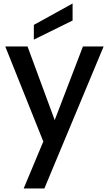

<svg xmlns="http://www.w3.org/2000/svg" viewBox="-20 -816 622 1095"><path d="M227 -9 115 259H233L571 -551H453L292 -131L137 -551H10ZM394 -699V-796L173 -674V-590Z"/></svg>

Font: Poppins Medium
Style: Regular
Weight: 500
Designer: Ninad Kale (Devanagari), Jonny Pinhorn (Latin)
Foundry: Indian Type Foundry
Version: 4.004